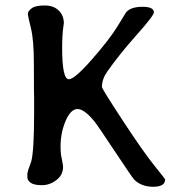

<svg xmlns="http://www.w3.org/2000/svg" viewBox="-20 -697 678 709"><path d="M212.9 -81.5Q212.9 -50.8 188.2 -32Q163.6 -13.2 135 -13.2Q106.4 -13.2 93.8 -21.7Q81.1 -30.3 81.1 -42.5V-56.6L84.5 -70.3L94.7 -98.6Q106 -134.8 106 -283.2V-340.3L105.5 -359.4Q105 -378.4 105 -464.4Q105 -550.3 94 -593.8Q83 -637.2 83 -646.5Q83 -655.8 96.9 -666.3Q110.8 -676.8 144.5 -676.8Q178.2 -676.8 197 -658Q215.8 -639.2 215.8 -610.8L213.9 -598.1Q209.5 -567.4 209.5 -519.5Q209.5 -404.3 234.4 -404.3Q255.4 -404.3 320.3 -478.5Q385.3 -552.7 415 -601.6Q444.8 -650.4 445.8 -651.9Q463.9 -671.9 506.1 -671.9Q548.3 -671.9 548.3 -651.4Q548.3 -639.6 484.6 -568.1Q420.9 -496.6 376 -432.6Q356.4 -404.8 356.4 -376Q356.4 -369.1 432.6 -252.9Q508.8 -136.7 549.3 -86.4Q589.8 -36.1 589.8 -34.7Q589.8 -7.3 545.9 -7.3Q502 -7.3 475.6 -33.7Q468.8 -40.5 405.5 -136Q342.3 -231.4 329.1 -248Q291.5 -294.4 266.4 -294.4Q241.2 -294.4 222.4 -250.7Q203.6 -207 203.6 -155.3Q203.6 -136.7 205.6 -123.5L208.5 -108.9Q212.9 -85.9 212.9 -81.5Z"/></svg>

Font: Averia Libre Light
Style: Regular
Weight: 300
Version: Version 1.002